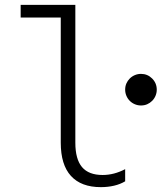

<svg xmlns="http://www.w3.org/2000/svg" viewBox="-20 -760 665 790"><path d="M290 -173V-740H65V-688H230V-173Q230 -82 272 -36Q314 10 395 10Q424 10 449.5 4Q475 -2 495 -14V-64Q472 -52 449 -46Q426 -40 402 -40Q345 -40 317.5 -72.5Q290 -105 290 -173ZM495 -391Q495 -378 500 -366Q505 -354 514 -345Q523 -336 535 -331Q547 -326 560 -326Q574 -326 585.5 -331Q597 -336 606 -345Q615 -354 620 -366Q625 -378 625 -391Q625 -418 606 -437Q587 -456 560 -456Q547 -456 535 -451Q523 -446 514 -437Q505 -428 500 -416.5Q495 -405 495 -391Z"/></svg>

Font: CommitMonoV142 ExtLt
Style: Regular
Weight: 200
Monospace: yes
Designer: Eigil Nikolajsen
Foundry: Eigil Nikolajsen
Version: Version 1.142